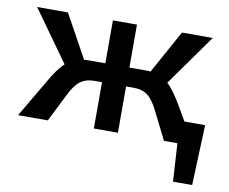

<svg xmlns="http://www.w3.org/2000/svg" viewBox="-67 -501 871 731"><g transform="rotate(10 369.0 -135.5)"><path d="M728 -86 719 147H645L636 0H584L533 -102Q512 -146 490.5 -162.5Q469 -179 437 -179H406V0H313V-179H283Q251 -179 229 -162.5Q207 -146 186 -102L135 0H20L103 -141Q135 -198 161 -221L20 -418H139L231 -251Q237 -252 250 -252H313V-418H406V-252H469Q482 -252 488 -251L580 -418H699L558 -220Q583 -198 616 -141L648 -86Z"/></g></svg>

Font: Ysabeau Semibold
Style: Regular
Weight: 600
Designer: Christian Thalmann (Catharsis Fonts)
Version: Version 0.003